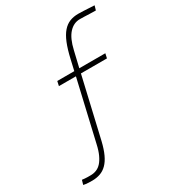

<svg xmlns="http://www.w3.org/2000/svg" viewBox="-215 -796 1057 1163"><g transform="rotate(-30 313.5 -214.0)"><path d="M252 66Q240 116 224 150.5Q208 185 187 206Q166 227 140 236Q114 245 84 245Q70 245 59 244.5Q48 244 40 243Q30 242 23 240L32 209Q40 210 51 211Q59 212 70 212Q81 212 92 212Q113 212 132 204.5Q151 197 166.5 180Q182 163 195 135Q208 107 217 66L314 -352H195L202 -384H321L338 -458Q352 -520 369 -561.5Q386 -603 407.5 -627.5Q429 -652 455.5 -662.5Q482 -673 515 -673Q532 -673 551.5 -672Q571 -671 588 -670Q607 -669 627 -668L618 -637Q595 -637 574 -638Q556 -639 537 -639.5Q518 -640 507 -640Q464 -640 431.5 -604.5Q399 -569 382 -494L356 -384H538L531 -352H349L252 66Z"/></g></svg>

Font: Panefresco 1wt
Style: Italic
Weight: 250
Version: Version 1.000